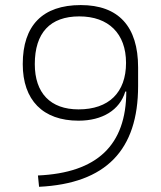

<svg xmlns="http://www.w3.org/2000/svg" viewBox="-20 -716 626 746"><path d="M285.2 -247.1C377.4 -247.1 445.3 -288.1 466.8 -360.4H470.7C470.2 -151.9 357.4 -44.4 127.4 -34.2L131.8 9.8C391.6 -2.9 516.6 -132.8 516.6 -381.8V-454.1C516.6 -613.3 440.4 -696.3 293.9 -696.3C145.5 -696.3 68.4 -617.2 68.4 -466.8C68.4 -327.1 146.5 -247.1 285.2 -247.1ZM285.2 -291C175.8 -291 115.2 -354.5 115.2 -466.8C115.2 -588.4 174.8 -652.3 288.1 -652.3C401.9 -652.3 469.7 -585.4 469.7 -471.7C469.7 -356.4 402.8 -291 285.2 -291Z"/></svg>

Font: Cascadia Mono PL ExtraLight
Style: Regular
Weight: 200
Monospace: yes
Designer: Aaron Bell
Foundry: Saja Typeworks
Version: Version 2404.023